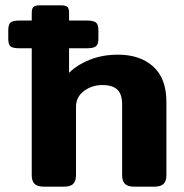

<svg xmlns="http://www.w3.org/2000/svg" viewBox="-20 -700 690 720"><path d="M604 -318V-43Q604 -21 593.5 -10.5Q583 0 558 0H484Q459 0 448.5 -10.5Q438 -21 438 -43V-308Q438 -347 420 -364Q402 -381 364 -381Q324 -381 294.5 -358.5Q265 -336 265 -300V-43Q265 -21 254.5 -10.5Q244 0 220 0H145Q120 0 109.5 -10.5Q99 -21 99 -43V-519H53Q28 -519 19.5 -526Q11 -533 11 -555V-586Q11 -608 19.5 -615.5Q28 -623 53 -623H99V-651Q99 -668 105.5 -674Q112 -680 130 -680H209Q227 -680 233 -674Q239 -668 239 -651V-623H306Q331 -623 340 -615.5Q349 -608 349 -586V-555Q349 -534 340 -526.5Q331 -519 306 -519H239V-427Q271 -458 318 -476.5Q365 -495 423 -495Q505 -495 554.5 -450.5Q604 -406 604 -318Z"/></svg>

Font: Mitr Medium
Style: Regular
Weight: 500
Designer: Thanarat Vachiruckul
Foundry: Cadson Demak
Version: Version 1.003